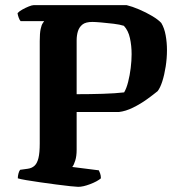

<svg xmlns="http://www.w3.org/2000/svg" viewBox="-20 -724 692 744"><path d="M283 0Q276 0 252.5 -2.5Q229 -5 198.5 -9Q168 -13 136.5 -17.5Q105 -22 81.5 -26Q58 -30 49 -33Q49 -42 51.5 -51.5Q54 -61 58 -66L87 -70Q103 -72 113.5 -81.5Q124 -91 129 -111.5Q134 -132 134 -168V-565Q134 -595 137.5 -611.5Q141 -628 146 -634.5Q151 -641 151 -642H60Q56 -646 52.5 -655.5Q49 -665 48 -673Q54 -680 66.5 -687Q79 -694 91.5 -699Q104 -704 110 -704H471Q492 -699 519 -687.5Q546 -676 569.5 -662Q593 -648 605 -635Q617 -615 622 -587Q627 -559 627 -530Q627 -498 622 -466Q617 -434 609 -409Q601 -384 591 -371Q574 -357 549 -339Q524 -321 495.5 -307Q467 -293 441 -290H277V-143Q277 -119 271.5 -101.5Q266 -84 260 -77L363 -64Q365 -60 368 -52Q371 -44 371 -33Q357 -21 329.5 -10.5Q302 0 283 0ZM277 -359Q329 -359 378 -360.5Q427 -362 461 -366Q470 -381 476.5 -406.5Q483 -432 486.5 -460.5Q490 -489 490 -514Q490 -547 483.5 -576.5Q477 -606 460 -624Q445 -629 420 -632Q395 -635 372 -637Q349 -639 338 -639Q312 -639 299.5 -629Q287 -619 282 -603Q277 -587 277 -567Z"/></svg>

Font: Texturina 12pt
Style: Bold
Weight: 700
Designer: Guillermo Torres Carreño
Foundry: Omnibus-Type
Version: Version 1.002